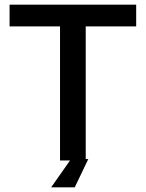

<svg xmlns="http://www.w3.org/2000/svg" viewBox="-20 -687 624 822"><path d="M237 0V-574H21V-667H563V-574H347V0ZM199 115 284 -6H358L300 115Z"/></svg>

Font: Maven Pro Medium
Style: Regular
Weight: 500
Designer: Joe Prince
Foundry: Joe Prince
Version: Version 2.103